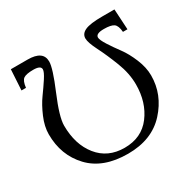

<svg xmlns="http://www.w3.org/2000/svg" viewBox="-147 -795 960 957"><g transform="rotate(-30 333.0 -316.5)"><path d="M126 -586.9Q85.9 -586.9 70.1 -576.4Q54.2 -565.9 49.8 -526.9H23.9L30.8 -645H127Q215.8 -645 215.8 -583Q215.8 -544.9 168 -431.9Q120.1 -318.8 120.1 -269Q120.1 -160.2 175.5 -91.1Q231 -22 327.1 -22Q425.3 -22 479.2 -93.5Q533.2 -165 533.2 -268.1Q533.2 -331.1 507.1 -398.4Q481 -465.8 455.1 -516.8Q429.2 -567.9 429.2 -591.8Q429.2 -618.7 458 -631.8Q486.8 -645 557.1 -645H627L633.8 -526.9H607.9Q605 -564 589.1 -575.4Q573.2 -586.9 532.2 -586.9Q486.3 -586.9 485.8 -564.9Q485.8 -550.8 506.8 -517.8Q527.8 -484.9 553.5 -450.4Q579.1 -416 600.1 -365.5Q621.1 -314.9 621.1 -269Q621.1 -159.2 543 -73.5Q464.8 12.2 327.1 12.2Q184.1 12.2 108.2 -68.4Q32.2 -148.9 32.2 -269Q32.2 -314 53.7 -364.5Q75.2 -415 100.6 -450Q126 -484.9 147.5 -517.8Q168.9 -550.8 168.9 -564.9Q168.9 -586.9 126 -586.9Z"/></g></svg>

Font: Linux Libertine Capitals
Style: Small Caps
Weight: 400
Designer: Philipp H. Poll
Foundry: Philipp H. Poll
Version: Version 5.1.3